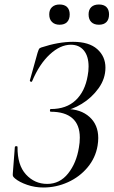

<svg xmlns="http://www.w3.org/2000/svg" viewBox="-20 -822 508 854"><path d="M331 -166Q335 -187 335 -210Q335 -267 302 -296Q269 -325 206 -325Q202 -325 202 -331Q202 -337 206 -337Q275 -337 316.5 -376Q358 -415 370 -485Q374 -505 374 -526Q374 -572 353 -597.5Q332 -623 295 -623Q248 -623 201.5 -580Q155 -537 123 -461Q122 -458 119 -458Q117 -458 114.5 -460Q112 -462 113 -465L147 -587Q152 -602 154 -605Q156 -608 164 -611Q240 -636 305 -636Q376 -636 412.5 -603.5Q449 -571 449 -521Q449 -472 418.5 -429.5Q388 -387 343.5 -360Q299 -333 261 -329L275 -337Q339 -337 378 -302Q417 -267 417 -208Q417 -192 414 -174Q405 -120 369.5 -77.5Q334 -35 282 -11.5Q230 12 173 12Q135 12 100.5 0Q66 -12 47 -28Q40 -34 38 -38Q36 -42 37 -51L46 -168Q47 -172 52.5 -172Q58 -172 58 -168Q57 -88 95.5 -46Q134 -4 190 -4Q246 -4 283 -50.5Q320 -97 331 -166ZM199 -758Q199 -779 211.5 -790.5Q224 -802 245 -802Q267 -802 278.5 -790.5Q290 -779 290 -758Q290 -736 278.5 -724Q267 -712 245 -712Q224 -712 211.5 -724Q199 -736 199 -758ZM374 -758Q374 -779 386 -790.5Q398 -802 420 -802Q442 -802 453.5 -790.5Q465 -779 465 -758Q465 -736 453.5 -724Q442 -712 420 -712Q398 -712 386 -724Q374 -736 374 -758Z"/></svg>

Font: Cormorant Garamond Medium
Style: Italic
Weight: 500
Italic angle: -10°
Designer: Christian Thalmann (Catharsis Fonts)
Foundry: Catharsis Fonts
Version: Version 4.000